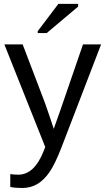

<svg xmlns="http://www.w3.org/2000/svg" viewBox="-20 -756 540 984"><path d="M93.3 207.5Q57.1 207.5 32.7 202.1V136.2Q51.3 139.2 73.7 139.2Q155.8 139.2 203.6 18.6L211.9 -2.4L2.4 -528.3H96.2L207.5 -236.3Q210 -229.5 213.4 -220Q216.8 -210.4 235.4 -156.2Q253.9 -102.1 255.4 -95.7L289.6 -191.9L405.3 -528.3H498L294.9 0Q262.2 84.5 233.9 125.7Q205.6 167 171.1 187.3Q136.7 207.5 93.3 207.5ZM173.3 -586.4V-596.2L279.3 -736.3H380.4V-722.2L219.2 -586.4Z"/></svg>

Font: TypoPRO Liberation Sans
Style: Regular
Weight: 400
Designer: Steve Matteson
Foundry: Ascender Corporation
Version: Version 2.00.1